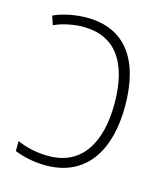

<svg xmlns="http://www.w3.org/2000/svg" viewBox="-88 -608 595 687"><g transform="rotate(15 209.0 -264.5)"><path d="M150 -539C107 -539 59 -529 28 -514L39 -481C70 -496 114 -504 146 -504C266 -504 325 -419 325 -267C325 -129 273 -25 144 -25C103 -25 62 -34 28 -49V-12C58 0 98 10 144 10C293 10 364 -103 364 -268C364 -441 292 -539 150 -539Z"/></g></svg>

Font: Noto Sans SemiCondensed ExtraLight
Style: Regular
Weight: 200
Width: 4
Designer: Monotype Design Team
Foundry: Monotype Imaging Inc.
Version: Version 2.013